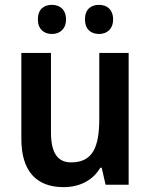

<svg xmlns="http://www.w3.org/2000/svg" viewBox="-20 -761 621 791"><path d="M136 -681C136 -641 161 -621 194 -621C226 -621 252 -641 252 -681C252 -722 226 -741 194 -741C161 -741 136 -723 136 -681ZM330 -681C330 -641 354 -621 388 -621C420 -621 446 -641 446 -681C446 -722 420 -741 388 -741C355 -741 330 -723 330 -681ZM510 -543H389V-272C389 -155 362 -92 273 -92C216 -92 190 -133 190 -216V-543H68V-188C68 -56 130 10 242 10C305 10 362 -16 393 -70H399L415 0H510Z"/></svg>

Font: Noto Sans Thai Looped SemiCondensed SemiBold
Style: Regular
Weight: 600
Width: 4
Designer: Sasikarn Vongin, Ben Mitchell
Foundry: The Fontpad Ltd
Version: Version 1.001